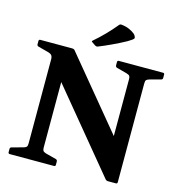

<svg xmlns="http://www.w3.org/2000/svg" viewBox="-137 -1093 1125 1216"><g transform="rotate(15 425.5 -485.0)"><path d="M768 -685Q754 -681 749 -675Q744 -669 744 -651V-5Q744 5 734 5H682Q672 5 665 -3L234 -525V-96Q234 -81 238.5 -74.5Q243 -68 259 -63L328 -45Q337 -41 337 -31V-10Q337 0 327 0H37Q27 0 27 -10V-32Q27 -41 37 -44L111 -64Q125 -68 130 -74Q135 -80 135 -98V-647Q135 -665 128 -673.5Q121 -682 107 -686L36 -705Q27 -708 27 -718V-739Q27 -749 37 -749H247Q257 -749 263 -742L644 -281V-653Q644 -668 639.5 -674.5Q635 -681 618 -686L551 -704Q542 -708 542 -718V-739Q542 -749 552 -749H842Q851 -749 851 -739V-717Q851 -708 842 -705ZM360 -819Q351 -823 358 -830Q391 -858 426.5 -894Q462 -930 493 -968Q499 -976 509 -975Q539 -972 562 -961.5Q585 -951 600 -938Q614 -920 610.5 -912Q607 -904 573 -884Q531 -861 484 -839Q437 -817 399 -802Q391 -799 382 -804Z"/></g></svg>

Font: Hahmlet
Style: Bold
Weight: 700
Designer: Minjoo Ham & Mark Frömberg
Foundry: hypertype
Version: Version 1.002; ttfautohint (v1.8.3)